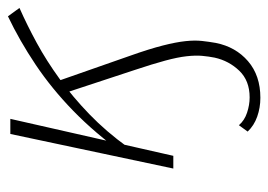

<svg xmlns="http://www.w3.org/2000/svg" viewBox="-116 -340 675 483"><g transform="rotate(-90 221.5 -98.5)"><path d="M217 219Q192 219 169.5 211Q147 203 132 187L148 165Q160 179 179.5 185.5Q199 192 218 192Q260 192 285 166Q310 140 318 104Q321 89 322.5 72.5Q324 56 321.5 33.5Q319 11 310.5 -20.5Q302 -52 287 -97L230 -270L260 -288L323 -108Q340 -60 348.5 -26.5Q357 7 359.5 30.5Q362 54 360 72Q358 90 355 107Q345 157 309 188Q273 219 217 219ZM39 0 126 -410H164L71 0ZM93 -115 76 -125Q128 -197 184 -251.5Q240 -306 300.5 -346.5Q361 -387 422 -416L443 -387Q400 -368 355 -343.5Q310 -319 264.5 -286Q219 -253 175.5 -211Q132 -169 93 -115Z"/></g></svg>

Font: Ysabeau Office ExtraLight
Style: Italic
Weight: 250
Italic angle: -12°
Designer: Christian Thalmann (Catharsis Fonts)
Version: Version 2.001;gftools[0.9.30]; featfreeze: tnum,lnum,ss02